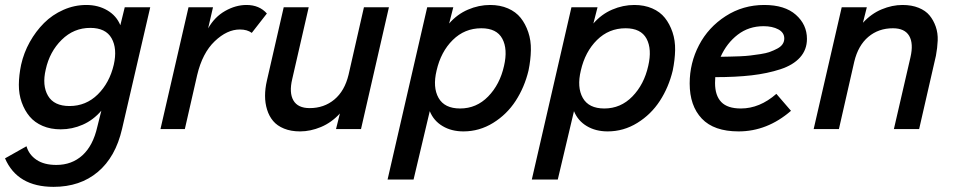

<svg xmlns="http://www.w3.org/2000/svg" viewBox="-46 -517 3819 769"><path d="M168.5 231.4Q23.4 231.4 -25.9 117.2L60.1 68.8Q69.8 102.5 100.1 123Q130.4 143.6 179.7 143.6Q241.7 143.6 284.2 105Q326.7 66.4 343.8 -9.3L359.9 -73.7Q327.6 -36.1 285.4 -17.6Q243.2 1 197.3 1Q156.7 1 124.8 -12.7Q92.8 -26.4 72.8 -50.3Q52.7 -74.2 41 -106.9Q29.3 -139.6 29.5 -177.7Q29.8 -215.8 38.6 -257.8Q49.3 -305.7 73.2 -348.6Q97.2 -391.6 130.4 -424.8Q163.6 -458 207.8 -477.5Q252 -497.1 299.8 -497.1Q347.2 -497.1 383.8 -475.6Q420.4 -454.1 436 -416L453.6 -487.8H555.7L442.9 -1Q417 111.8 345.9 171.6Q274.9 231.4 168.5 231.4ZM232.4 -92.3Q298.3 -92.3 345.5 -138.7Q392.6 -185.1 409.7 -257.8Q424.3 -322.3 400.9 -363.8Q377.4 -405.3 315.4 -405.3Q249.5 -405.3 201.2 -357.7Q152.8 -310.1 137.2 -238.8Q122.1 -174.8 146.2 -133.5Q170.4 -92.3 232.4 -92.3Z M596.7 0 709 -487.8H807.1L787.6 -403.3Q813.5 -449.2 855.7 -473.1Q897.9 -497.1 941.4 -497.1Q992.7 -497.1 1022.9 -462.9L962.4 -385.3Q944.3 -398.9 914.6 -398.9Q863.3 -398.9 814 -351.8Q764.6 -304.7 743.7 -216.3L694.3 0Z M1155.8 9.3Q1119.1 9.3 1091.6 -2Q1064 -13.2 1047.9 -32.5Q1031.7 -51.8 1023.7 -77.9Q1015.6 -104 1015.6 -133.1Q1015.6 -162.1 1022.9 -193.8L1090.3 -487.8H1190.4L1124.5 -200.7Q1111.3 -145.5 1129.2 -114.7Q1147 -84 1194.3 -84Q1252 -84 1293.2 -118.4Q1334.5 -152.8 1350.1 -217.8L1411.6 -487.8H1511.7L1399.9 0H1299.8L1315.4 -62.5Q1281.7 -25.9 1239.5 -8.3Q1197.3 9.3 1155.8 9.3Z M1506.3 202.1 1665 -487.8H1769.5L1752.9 -422.9Q1785.2 -460 1828.4 -478.5Q1871.6 -497.1 1917 -497.1Q1957 -497.1 1988.5 -483.4Q2020 -469.7 2039.3 -445.6Q2058.6 -421.4 2069.8 -388.2Q2081.1 -355 2080.3 -316.2Q2079.6 -277.3 2070.8 -234.4Q2054.7 -167.5 2019.3 -113Q1983.9 -58.6 1929 -24.7Q1874 9.3 1810.1 9.3Q1762.2 9.3 1726.6 -12Q1690.9 -33.2 1675.3 -71.8L1610.4 202.1ZM1796.9 -82.5Q1862.3 -82.5 1909.2 -130.6Q1956.1 -178.7 1972.7 -252.9Q1988.3 -320.3 1965.8 -362.1Q1943.4 -403.8 1881.8 -403.8Q1814.9 -403.8 1767.3 -356.7Q1719.7 -309.6 1702.6 -234.4Q1686.5 -167.5 1710.4 -125Q1734.4 -82.5 1796.9 -82.5Z M2084 202.1 2242.7 -487.8H2347.2L2330.6 -422.9Q2362.8 -460 2406 -478.5Q2449.2 -497.1 2494.6 -497.1Q2534.7 -497.1 2566.2 -483.4Q2597.7 -469.7 2616.9 -445.6Q2636.2 -421.4 2647.5 -388.2Q2658.7 -355 2658 -316.2Q2657.2 -277.3 2648.4 -234.4Q2632.3 -167.5 2596.9 -113Q2561.5 -58.6 2506.6 -24.7Q2451.7 9.3 2387.7 9.3Q2339.8 9.3 2304.2 -12Q2268.6 -33.2 2252.9 -71.8L2188 202.1ZM2374.5 -82.5Q2439.9 -82.5 2486.8 -130.6Q2533.7 -178.7 2550.3 -252.9Q2565.9 -320.3 2543.5 -362.1Q2521 -403.8 2459.5 -403.8Q2392.6 -403.8 2345 -356.7Q2297.4 -309.6 2280.3 -234.4Q2264.2 -167.5 2288.1 -125Q2312 -82.5 2374.5 -82.5Z M3186 -361.3Q3186 -317.9 3158.4 -287.1Q3130.9 -256.3 3079.3 -239.5Q3027.8 -222.7 2964.4 -215.3Q2900.9 -208 2818.8 -208Q2817.9 -192.4 2817.9 -184.6Q2817.9 -134.3 2842.8 -108.4Q2867.7 -82.5 2921.4 -82.5Q2996.6 -82.5 3063.5 -141.1L3122.1 -73.2Q3026.9 9.3 2912.1 9.3Q2813.5 9.3 2764.9 -42Q2716.3 -93.3 2716.3 -182.6Q2716.3 -264.6 2753.7 -336.2Q2791 -407.7 2860.4 -452.4Q2929.7 -497.1 3015.1 -497.1Q3097.2 -497.1 3141.6 -457.8Q3186 -418.5 3186 -361.3ZM3012.2 -412.1Q2953.1 -412.1 2908.9 -378.2Q2864.7 -344.2 2840.3 -289.6Q2861.8 -290 2876.5 -290.3Q2891.1 -290.5 2916.3 -291.5Q2941.4 -292.5 2959.2 -294.7Q2977.1 -296.9 2999.8 -300.3Q3022.5 -303.7 3037.8 -309.3Q3053.2 -314.9 3067.1 -322.3Q3081.1 -329.6 3088.1 -339.8Q3095.2 -350.1 3095.2 -362.8Q3095.2 -386.7 3071.3 -399.4Q3047.4 -412.1 3012.2 -412.1Z M3212.9 0 3325.2 -487.8H3425.8L3410.2 -425.8Q3443.8 -462.4 3485.6 -479.7Q3527.3 -497.1 3568.8 -497.1Q3605.5 -497.1 3633.3 -485.8Q3661.1 -474.6 3677 -455.3Q3692.9 -436 3701.9 -410.2Q3710.9 -384.3 3709.7 -354.7Q3708.5 -325.2 3702.6 -293.9L3635.3 0H3534.2L3600.6 -287.6Q3613.3 -342.8 3595.5 -373.3Q3577.6 -403.8 3530.3 -403.8Q3472.7 -403.8 3431.9 -369.4Q3391.1 -335 3375.5 -270L3314 0Z"/></svg>

Font: HK Grotesk SmBold Legacy Italic
Style: Regular
Weight: 600
Italic angle: -13°
Designer: Alfredo Marco Pradil
Foundry: Hanken Design Co.
Version: Version 2.022;PS 002.022;hotconv 1.0.88;makeotf.lib2.5.64775